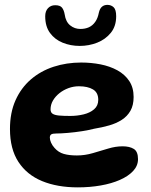

<svg xmlns="http://www.w3.org/2000/svg" viewBox="-20 -750 636 809"><path d="M308 39.5Q221.5 39.5 157.2 13Q93 -13.5 57.5 -68Q22 -122.5 22 -206.5Q22 -275.5 45.5 -327.8Q69 -380 110.2 -415.5Q151.5 -451 206 -468.8Q260.5 -486.5 322 -486.5Q364 -486.5 403.5 -478.8Q443 -471 474.5 -453.8Q506 -436.5 524.5 -408.8Q543 -381 543 -341.5Q543 -306.5 529.5 -283Q516 -259.5 492.8 -244.8Q469.5 -230 439.8 -221.5Q410 -213 376.5 -207.5Q356 -202 325.5 -197.2Q295 -192.5 265.5 -190Q236 -187.5 217 -187.5Q202 -187.5 196 -183.8Q190 -180 190 -170Q190 -161 195 -149.2Q200 -137.5 209.5 -127Q226 -108 248.8 -101.5Q271.5 -95 304 -95Q338 -95 371.2 -104.8Q404.5 -114.5 435.8 -124Q467 -133.5 496.5 -133.5Q526 -133.5 543.8 -122.5Q561.5 -111.5 561.5 -79.5Q561.5 -51.5 541 -29.5Q520.5 -7.5 485.2 8Q450 23.5 404.2 31.5Q358.5 39.5 308 39.5ZM276 -261.5Q305 -261.5 332 -268Q359 -274.5 376.5 -289.5Q394 -304.5 394 -329.5Q394 -360 371.8 -373.2Q349.5 -386.5 312.5 -386.5Q290 -386.5 268.8 -378.8Q247.5 -371 230.5 -357.5Q213.5 -344 203.2 -326.5Q193 -309 193 -289Q193 -276.5 201.5 -270.8Q210 -265 228.5 -263.2Q247 -261.5 276 -261.5ZM316 -556.5Q277.5 -556.5 244.2 -570Q211 -583.5 190.8 -611Q170.5 -638.5 170.5 -681.5Q170.5 -703 182.2 -715.5Q194 -728 212.5 -728Q233.5 -728 241.5 -717.5Q249.5 -707 252.5 -689.5Q257 -658 275.8 -643Q294.5 -628 318.5 -628Q339 -628 354.8 -635.2Q370.5 -642.5 381.2 -657.8Q392 -673 396.5 -696.5Q400.5 -714 409.8 -721.8Q419 -729.5 432.5 -729.5Q448 -729.5 458.8 -719.5Q469.5 -709.5 469.5 -681.5Q469.5 -639.5 447 -611.8Q424.5 -584 389.5 -570.2Q354.5 -556.5 316 -556.5Z"/></svg>

Font: Gluten SemiBold
Style: Regular
Weight: 600
Designer: Tyler Finck
Foundry: Etcetera Type Company
Version: Version 1.300